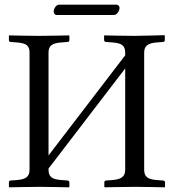

<svg xmlns="http://www.w3.org/2000/svg" viewBox="-20 -797 740 819"><path d="M466 -733C479 -733 490 -751 490 -763C490 -769 486 -777 476 -777H231C220 -777 209 -760 209 -748C209 -741 213 -733 222 -733ZM595 -572C595 -600 609 -613 649 -616L675 -618C680 -618 683 -621 683 -626V-645L681 -647C681 -647 588 -644 552 -644C513 -644 426 -646 426 -646L424 -645V-626C424 -621 428 -618 433 -618L459 -616C499 -613 514 -603 514 -572V-561L187 -134V-573C187 -601 201 -613 242 -616L268 -618C273 -618 276 -621 276 -626V-645L274 -646C274 -646 181 -644 146 -644C106 -644 20 -646 20 -646L18 -645V-626C18 -621 21 -618 25 -618L52 -616C91 -613 106 -603 106 -573V-74C106 -46 94 -32 52 -29L25 -27C21 -27 18 -24 18 -19V0L20 2C20 2 113 0 148 0C188 0 274 2 274 2L276 0V-19C276 -24 272 -27 268 -27L242 -29C201 -32 187 -43 187 -74V-78L514 -505V-73C514 -45 499 -32 459 -29L433 -27C428 -27 425 -24 425 -19V0L427 2C427 2 520 0 556 0C595 0 682 2 682 2L684 0V-19C684 -24 680 -27 675 -27L649 -29C610 -32 595 -43 595 -73Z"/></svg>

Font: Linux Libertine O C
Style: Regular
Weight: 400
Designer: Philipp H. Poll
Foundry: Philipp H. Poll
Version: Version 4.0.3